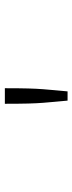

<svg xmlns="http://www.w3.org/2000/svg" viewBox="226 -931 298 790"><g transform="rotate(-90 375.0 -536.0)"><path d="M343 -665H407Q407 -605 406 -569Q405 -533 403 -508.5Q401 -484 399 -461.5Q397 -439 394 -407H356Q353 -439 351 -461.5Q349 -484 347 -508Q345 -532 344 -568.5Q343 -605 343 -665Z"/></g></svg>

Font: Inconsolata ExtraExpanded Light
Style: Regular
Weight: 300
Width: 8
Monospace: yes
Designer: Raph Levien, Cyreal, Brenton Simpson
Foundry: Raph Levien, Cyreal, Google
Version: Version 3.001; ttfautohint (v1.8.2.53-6de2)